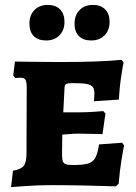

<svg xmlns="http://www.w3.org/2000/svg" viewBox="-20 -755 554 783"><path d="M33 -59Q65 -64 76.5 -78.5Q88 -93 88 -127L89 -396Q89 -421 84 -429.5Q79 -438 65 -438L42 -437L34 -447L41 -504Q59 -504 110.5 -503Q162 -502 220 -502Q389 -502 475 -511L484 -501Q481 -488 474 -441.5Q467 -395 465 -349L363 -342Q363 -345 364 -354Q365 -363 365 -372Q365 -391 358.5 -400Q352 -409 334 -412.5Q316 -416 277 -416Q255 -416 249 -412Q243 -408 243 -394L238 -297H309Q334 -297 362 -299Q390 -301 401 -302L410 -292L398 -208Q388 -208 358.5 -209Q329 -210 297 -210Q279 -210 260 -208Q241 -206 234 -206Q233 -172 233 -129Q233 -107 236 -98Q239 -89 248 -85.5Q257 -82 277 -82Q319 -82 339 -88Q359 -94 368.5 -111Q378 -128 384 -166L478 -173L486 -162Q483 -149 475.5 -103Q468 -57 464 -6L452 5Q428 4 346 2Q264 0 190 0Q139 0 89 3.5Q39 7 25 8ZM100 -659Q100 -693 120.5 -714Q141 -735 175 -735Q207 -735 225 -716.5Q243 -698 243 -666Q243 -632 222.5 -611Q202 -590 168 -590Q135 -590 117.5 -608Q100 -626 100 -659ZM284 -659Q284 -693 304.5 -714Q325 -735 359 -735Q391 -735 409 -716.5Q427 -698 427 -666Q427 -632 406.5 -611Q386 -590 352 -590Q319 -590 301.5 -608Q284 -626 284 -659Z"/></svg>

Font: Alegreya SC ExtraBold
Style: Regular
Weight: 800
Designer: Juan Pablo del Peral
Foundry: Huerta Tipografica
Version: Version 2.007; ttfautohint (v1.6)